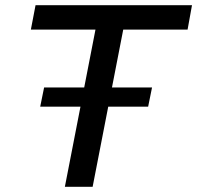

<svg xmlns="http://www.w3.org/2000/svg" viewBox="-20 -720 760 740"><path d="M135 -309 150 -383H566L551 -309ZM230 0 348 -606H99L117 -700H720L703 -606H455L337 0Z"/></svg>

Font: REM
Style: Italic
Weight: 400
Italic angle: -11°
Designer: Octavio Pardo
Foundry: Ashler Design
Version: Version 1.005;gftools[0.9.28]